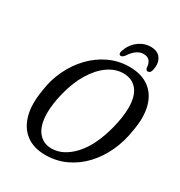

<svg xmlns="http://www.w3.org/2000/svg" viewBox="-205 -1021 1097 1172"><g transform="rotate(30 343.5 -435.0)"><path d="M465 -710.5Q550.5 -710.5 604.2 -671Q658 -631.5 677.2 -559Q696.5 -486.5 678 -387.5Q666 -303.5 632.5 -230.8Q599 -158 547.5 -103.2Q496 -48.5 430 -17.8Q364 13 286.5 13Q205 13 151.8 -26.8Q98.5 -66.5 78.2 -141Q58 -215.5 76 -319Q86.5 -399 120.5 -470Q154.5 -541 206.5 -595Q258.5 -649 324.5 -679.8Q390.5 -710.5 465 -710.5ZM299.5 -40Q381.5 -40 453.5 -117.5Q525.5 -195 564 -346Q574.5 -388 579.5 -424Q584.5 -460 584.5 -490Q584.5 -572 549.8 -614.8Q515 -657.5 452.5 -657.5Q398 -657.5 346.5 -622Q295 -586.5 254 -519.8Q213 -453 189.5 -359.5Q168.5 -274.5 169.5 -210.5Q171 -127 206.2 -83.5Q241.5 -40 299.5 -40ZM500.5 -821.5Q450.5 -821.5 408.5 -757Q395.5 -741 384.5 -741Q376 -741 372.8 -748.5Q369.5 -756 373.5 -769Q390 -819.5 429.5 -850.5Q469 -881.5 517 -881.5Q565 -881.5 587.2 -850Q609.5 -818.5 598.5 -767.5Q593.5 -741 574 -741Q562.5 -741 558.5 -757Q555.5 -821.5 500.5 -821.5Z"/></g></svg>

Font: Fraunces 144pt SuperSoft
Style: Italic
Weight: 400
Italic angle: -16°
Version: Version 1.000;[b76b70a41]